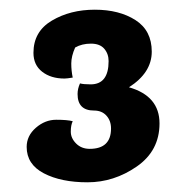

<svg xmlns="http://www.w3.org/2000/svg" viewBox="-20 -676 384 396"><path d="M130 -426Q126 -418 126 -404.5Q126 -391 137 -380Q148 -369 165 -369Q209 -369 209 -411Q209 -427 199.5 -437.5Q190 -448 174 -448Q140 -448 140 -482Q140 -493 145 -504Q152 -502 167 -502Q204 -502 204 -550Q204 -565 195 -575.5Q186 -586 167.5 -586Q149 -586 135 -578Q127 -560 127 -545Q127 -530 130 -516Q118 -514 113 -514Q85 -514 67 -528Q49 -542 49 -567Q49 -611 87 -633.5Q125 -656 175.5 -656Q226 -656 259.5 -634.5Q293 -613 293 -569.5Q293 -526 246 -496Q309 -478 309 -421.5Q309 -365 262 -332.5Q215 -300 160.5 -300Q106 -300 70.5 -318.5Q35 -337 35 -373Q35 -396 54 -412.5Q73 -429 96 -429Q119 -429 130 -426Z"/></svg>

Font: Salsa
Style: Regular
Weight: 400
Designer: John Vargas Beltrn
Foundry: John Vargas Beltran
Version: Version 1.002